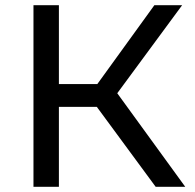

<svg xmlns="http://www.w3.org/2000/svg" viewBox="-20 -720 751 740"><path d="M580 0 326 -345 407 -395 694 0ZM109 0V-700H207V0ZM177 -308V-396H404V-308ZM416 -339 324 -353 575 -700H682Z"/></svg>

Font: MOST Montserrat Medium
Style: Regular
Weight: 500
Designer: Julieta Ulanovsky
Foundry: Julieta Ulanovsky
Version: Version 8.000;March 11, 2024;FontCreator 15.0.0.2926 64-bit